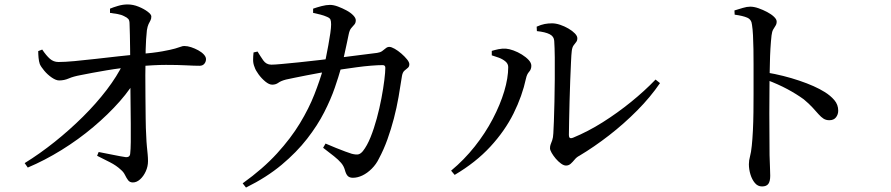

<svg xmlns="http://www.w3.org/2000/svg" viewBox="-20 -797 4010 864"><path d="M91 -63Q159 -105 226 -158.5Q293 -212 353 -271.5Q413 -331 460 -392.5Q507 -454 535 -512L602 -516L600 -456Q571 -400 519 -341Q467 -282 400 -225.5Q333 -169 257 -122Q181 -75 105 -43ZM578 24Q564 24 556.5 14Q549 4 542.5 -9.5Q536 -23 524 -33Q504 -52 474.5 -67Q445 -82 417 -96L424 -113Q456 -107 490 -100Q524 -93 545 -90Q565 -88 566 -107Q568 -123 568.5 -158Q569 -193 568.5 -239.5Q568 -286 567.5 -336.5Q567 -387 566.5 -434.5Q566 -482 566 -519Q566 -544 565.5 -576.5Q565 -609 564.5 -639Q564 -669 563 -690Q563 -705 557.5 -711.5Q552 -718 539 -724Q526 -731 508.5 -734Q491 -737 475 -739V-758Q489 -764 511 -770.5Q533 -777 554 -777Q579 -777 603.5 -767Q628 -757 644.5 -744.5Q661 -732 661 -723Q661 -712 657 -705Q653 -698 648.5 -688.5Q644 -679 641 -661Q639 -643 637.5 -620Q636 -597 635.5 -574.5Q635 -552 635 -534Q634 -505 634 -459Q634 -413 634.5 -362Q635 -311 635.5 -264Q636 -217 638 -186Q639 -158 641 -138Q643 -118 644.5 -102.5Q646 -87 646 -72Q646 -48 636 -26Q626 -4 610.5 10Q595 24 578 24ZM246 -435Q232 -435 213 -448Q194 -461 179 -479Q164 -497 159 -509Q155 -521 153.5 -537Q152 -553 152 -567L170 -574Q188 -547 204.5 -532.5Q221 -518 243 -518Q271 -518 315 -522Q359 -526 410.5 -532Q462 -538 512.5 -543.5Q563 -549 603 -553Q672 -559 710.5 -566Q749 -573 768 -578.5Q787 -584 794.5 -587Q802 -590 809 -590Q824 -590 840.5 -584.5Q857 -579 872.5 -570.5Q888 -562 897.5 -551.5Q907 -541 907 -531Q907 -519 899.5 -510Q892 -501 878 -501Q855 -501 817.5 -503Q780 -505 726.5 -505Q673 -505 599 -498Q527 -492 459.5 -480.5Q392 -469 343 -459Q310 -453 289.5 -444Q269 -435 246 -435Z M1568 3Q1553 3 1545 -5Q1537 -13 1532 -32Q1527 -50 1515 -64Q1503 -78 1483 -94Q1463 -110 1434 -132L1445 -151Q1468 -141 1491.5 -131.5Q1515 -122 1534 -115Q1553 -108 1563 -105Q1583 -100 1593 -102.5Q1603 -105 1613 -117Q1632 -141 1647.5 -179.5Q1663 -218 1675.5 -264Q1688 -310 1696.5 -355Q1705 -400 1709.5 -436.5Q1714 -473 1714 -492Q1714 -504 1702 -504Q1681 -504 1650 -501.5Q1619 -499 1586 -494.5Q1553 -490 1522.5 -485.5Q1492 -481 1468 -477Q1447 -474 1418.5 -469Q1390 -464 1360 -458Q1330 -452 1305 -447Q1280 -442 1267 -439Q1244 -433 1232.5 -424.5Q1221 -416 1205 -416Q1191 -416 1174 -430Q1157 -444 1143.5 -462.5Q1130 -481 1126 -494Q1119 -510 1119 -527Q1119 -544 1121 -561L1139 -565Q1151 -545 1164.5 -525.5Q1178 -506 1201 -506Q1215 -506 1247.5 -509Q1280 -512 1325 -516.5Q1370 -521 1420 -527Q1470 -533 1519 -539Q1568 -545 1609.5 -550.5Q1651 -556 1677 -559Q1691 -561 1699.5 -567Q1708 -573 1715.5 -579.5Q1723 -586 1732 -586Q1741 -586 1756 -577.5Q1771 -569 1786 -556Q1801 -543 1811.5 -530Q1822 -517 1822 -508Q1822 -497 1815 -491.5Q1808 -486 1800 -479Q1792 -472 1789 -456Q1782 -409 1773.5 -360.5Q1765 -312 1752.5 -264Q1740 -216 1723.5 -170Q1707 -124 1685 -83Q1673 -58 1653 -38Q1633 -18 1611 -7.5Q1589 3 1568 3ZM1072 28Q1164 -38 1226.5 -106.5Q1289 -175 1329.5 -242Q1370 -309 1394.5 -371.5Q1419 -434 1435 -490Q1441 -509 1446.5 -536.5Q1452 -564 1457.5 -593.5Q1463 -623 1466.5 -648Q1470 -673 1470 -687Q1470 -702 1467 -709Q1464 -716 1452 -721Q1439 -727 1421.5 -731.5Q1404 -736 1389 -739V-758Q1406 -764 1427 -769.5Q1448 -775 1465 -775Q1481 -775 1501 -767.5Q1521 -760 1539.5 -750Q1558 -740 1569.5 -728Q1581 -716 1581 -706Q1581 -694 1575 -687Q1569 -680 1561 -671Q1553 -662 1549 -642Q1545 -625 1540 -599Q1535 -573 1528 -544Q1521 -515 1514 -489Q1504 -453 1486.5 -402Q1469 -351 1439 -292Q1409 -233 1362 -172.5Q1315 -112 1247.5 -55.5Q1180 1 1087 47Z M2527 -52Q2517 -52 2504.5 -61Q2492 -70 2481 -83Q2470 -96 2462.5 -109Q2455 -122 2455 -130Q2455 -140 2458 -147.5Q2461 -155 2465 -166Q2469 -177 2470 -197Q2471 -213 2472.5 -251Q2474 -289 2475 -339Q2476 -389 2476.5 -441Q2477 -493 2476.5 -538.5Q2476 -584 2474 -613Q2473 -633 2453.5 -643Q2434 -653 2396 -657L2395 -677Q2415 -686 2431 -689Q2447 -692 2464 -692Q2481 -692 2500.5 -685.5Q2520 -679 2538 -668.5Q2556 -658 2567 -646.5Q2578 -635 2578 -625Q2578 -614 2572.5 -607.5Q2567 -601 2561 -592.5Q2555 -584 2553 -568Q2551 -553 2549.5 -517Q2548 -481 2546 -434.5Q2544 -388 2543 -340Q2542 -292 2541 -252Q2540 -212 2540 -189Q2540 -170 2558 -177Q2626 -205 2692.5 -247Q2759 -289 2820 -338.5Q2881 -388 2930 -439L2950 -423Q2907 -360 2847.5 -300Q2788 -240 2721 -188Q2654 -136 2587 -96Q2575 -90 2566 -79Q2557 -68 2548 -60Q2539 -52 2527 -52ZM2010 -29Q2069 -78 2116.5 -138Q2164 -198 2197.5 -262Q2231 -326 2249 -386Q2267 -446 2267 -495Q2267 -510 2254.5 -520.5Q2242 -531 2224.5 -537.5Q2207 -544 2193 -548V-568Q2206 -572 2222.5 -575.5Q2239 -579 2257 -578Q2271 -577 2290.5 -570Q2310 -563 2328.5 -551.5Q2347 -540 2359 -527Q2371 -514 2371 -501Q2371 -485 2361 -474Q2351 -463 2347 -444Q2330 -365 2291 -286.5Q2252 -208 2186.5 -137Q2121 -66 2026 -10Z M3409 42Q3390 42 3377 26.5Q3364 11 3357 -12Q3350 -35 3350 -58Q3350 -75 3355 -93Q3360 -111 3363 -141Q3366 -169 3368 -208.5Q3370 -248 3370.5 -292Q3371 -336 3371 -375.5Q3371 -415 3371 -442Q3371 -472 3371 -507Q3371 -542 3370.5 -575.5Q3370 -609 3368.5 -638Q3367 -667 3364 -685Q3362 -709 3342.5 -717.5Q3323 -726 3286 -731L3285 -750Q3305 -756 3323 -761.5Q3341 -767 3356 -767Q3373 -767 3393 -760Q3413 -753 3432 -743Q3451 -733 3463 -721.5Q3475 -710 3475 -700Q3475 -689 3470 -681.5Q3465 -674 3459.5 -664.5Q3454 -655 3452 -638Q3449 -612 3447 -579Q3445 -546 3444.5 -511.5Q3444 -477 3443 -447Q3443 -420 3442.5 -378Q3442 -336 3442 -286.5Q3442 -237 3442.5 -188.5Q3443 -140 3443 -99Q3444 -65 3445 -41.5Q3446 -18 3446 -6Q3446 19 3437.5 30.5Q3429 42 3409 42ZM3712 -256Q3697 -256 3686 -263Q3675 -270 3663.5 -283Q3652 -296 3636.5 -313Q3621 -330 3597 -350Q3564 -374 3523 -396Q3482 -418 3429 -438V-471Q3506 -458 3577 -434Q3648 -410 3691 -383Q3717 -367 3734.5 -346.5Q3752 -326 3752 -299Q3752 -282 3742 -269Q3732 -256 3712 -256Z"/></svg>

Font: Noto Serif JP ExtraLight Medium
Style: Regular
Weight: 500
Version: Version 2.003-H1;hotconv 1.1.1;makeotfexe 2.6.0